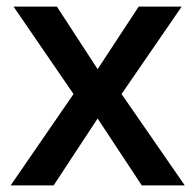

<svg xmlns="http://www.w3.org/2000/svg" viewBox="-20 -560 591 580"><path d="M202.1 -275.9 21 -540H151.9L274.9 -351.1L398.9 -540H528.8L347.2 -275.9L538.1 0H408.2L274.9 -202.1L142.1 0H12.2Z"/></svg>

Font: f1_25643          
Style: Regular
Weight: 600
Foundry: Ascender Corporation
Version: Version 1.10